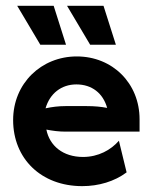

<svg xmlns="http://www.w3.org/2000/svg" viewBox="-20 -624 519 658"><path d="M288.9 -470.8H377.1L334.7 -604.2H209.7ZM118.1 -470.8H206.2L163.9 -604.2H38.9ZM261.8 13.9C318.1 13.9 372.2 -2.1 413.9 -33.3L387.5 -141.7C360.4 -110.4 317.4 -86.1 264.6 -86.1C195.8 -86.1 150 -124.3 138.9 -179.9C160.4 -175.7 181.2 -172.9 204.2 -172.9H458.3V-215.3C458.3 -338.2 366 -430.6 243.1 -430.6C121.5 -430.6 25 -338.2 25 -212.5C25 -80.6 120.8 13.9 261.8 13.9ZM136.1 -252.8C150.7 -303.5 190.3 -334.7 241.7 -334.7C295.1 -334.7 333.3 -304.2 347.2 -254.2C326.4 -258.3 303.5 -260.4 277.8 -260.4H204.2C180.6 -260.4 158.3 -257.6 136.1 -252.8Z"/></svg>

Font: Afacad
Style: Bold
Weight: 700
Designer: Kristian Moeller
Foundry: Dicotype
Version: Version 1.000